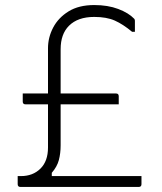

<svg xmlns="http://www.w3.org/2000/svg" viewBox="-20 -740 640 760"><path d="M70 -370H170V-549Q170 -592 190.5 -631Q211 -670 251.5 -695Q292 -720 353 -720Q407 -720 448 -704.5Q489 -689 511 -666Q514 -663 514 -658V-614H503Q467 -644 434.5 -658.5Q402 -673 353 -673Q288 -673 253 -638Q220 -605 220 -545V-370H439Q450 -370 450 -359V-327H220V-165Q220 -133 213 -106.5Q206 -80 185 -56V-43H540V-11Q540 0 529 0H61Q50 0 50 -11V-43H63Q110 -43 140 -72.5Q170 -102 170 -156V-327H81Q70 -327 70 -338Z"/></svg>

Font: Recursive Sn Lnr St Lt
Style: Regular
Weight: 300
Version: Version 1.079;hotconv 1.0.112;makeotfexe 2.5.65598; ttfautoh